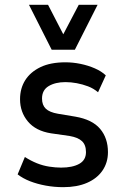

<svg xmlns="http://www.w3.org/2000/svg" viewBox="-20 -766 514 795"><path d="M242 9Q205 9 169.5 2.5Q134 -4 104.5 -15.5Q75 -27 53 -44L83 -116Q108 -100 133 -90Q158 -80 184 -76Q210 -72 233 -72Q280 -72 308 -87.5Q336 -103 336 -136Q336 -166 319.5 -181.5Q303 -197 268 -203L191 -214Q128 -224 95.5 -263Q63 -302 63 -355Q63 -400 84.5 -434Q106 -468 147.5 -488Q189 -508 251 -508Q282 -508 313.5 -501.5Q345 -495 372.5 -483Q400 -471 418 -454L386 -384Q367 -400 344.5 -408.5Q322 -417 298 -421.5Q274 -426 251 -426Q209 -426 181.5 -409.5Q154 -393 154 -358Q154 -331 169.5 -316Q185 -301 220 -295L292 -283Q362 -271 394.5 -232.5Q427 -194 427 -136Q427 -93 404.5 -60Q382 -27 340.5 -9Q299 9 242 9ZM194 -560 100 -746H179L242 -624L306 -746H384L290 -560Z"/></svg>

Font: Nunito Sans 7pt Condensed SemiBold
Style: Regular
Weight: 600
Width: 3
Designer: Vernon Adams
Foundry: Vernon Adams
Version: Version 3.101;gftools[0.9.27]